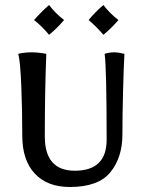

<svg xmlns="http://www.w3.org/2000/svg" viewBox="-20 -742 569 767"><path d="M69 -200Q69 -303 65 -400Q61 -497 53 -527Q79 -533 106 -533Q132 -533 165 -527Q159 -381 159 -197Q159 -60 279 -60Q406 -60 406 -184Q406 -467 398 -527Q417 -533 436 -533Q453 -533 477 -527Q474 -470 471.5 -374Q469 -278 469 -205Q469 -113 421 -54Q373 5 259 5Q169 5 119 -48.5Q69 -102 69 -200ZM116 -662Q144 -694 176 -722Q202 -688 236 -662Q207 -628 176 -603Q149 -636 116 -662ZM334 -662Q359 -693 393 -722Q419 -688 453 -662Q424 -628 393 -603Q366 -635 334 -662Z"/></svg>

Font: Mirza
Style: Regular
Weight: 400
Designer: Arabic design by Kourosh Beigpour, Latin design by Eduardo Tunni, engineering by Lasse Fister
Version: Version 1.0010g